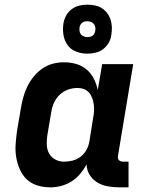

<svg xmlns="http://www.w3.org/2000/svg" viewBox="-20 -795 640 823"><path d="M196 8Q167 8 140.5 0Q114 -8 95 -26Q76 -44 65 -69Q54 -94 49.5 -121Q45 -148 47 -176.5Q49 -205 53 -234L70 -334Q74 -357 80.5 -380.5Q87 -404 98 -426Q109 -448 125 -467.5Q141 -487 162 -501.5Q183 -516 207 -522Q231 -528 254 -528Q282 -528 307.5 -520.5Q333 -513 352 -496.5Q371 -480 382.5 -457Q394 -434 399 -409L418 -520H551L486 -129Q485 -123 485.5 -118Q486 -113 489.5 -109Q493 -105 498 -103.5Q503 -102 509 -102H531V8H490Q465 8 441 3.5Q417 -1 397 -13Q377 -25 364.5 -45Q352 -65 351 -90Q339 -68 323 -49Q307 -30 286 -17Q265 -4 242 2Q219 8 196 8ZM254 -102Q272 -102 290.5 -106.5Q309 -111 325 -123Q341 -135 350.5 -152.5Q360 -170 363 -188L379 -288Q382 -303 383 -318Q384 -333 382 -347Q380 -361 375.5 -374Q371 -387 362 -397.5Q353 -408 340 -413Q327 -418 312 -418Q292 -418 272 -411Q252 -404 236.5 -389.5Q221 -375 212 -355.5Q203 -336 200 -316L183 -216Q180 -196 180.5 -175.5Q181 -155 190 -138Q199 -121 216.5 -111.5Q234 -102 254 -102ZM354 -565Q329 -565 306 -574Q283 -583 269.5 -602Q256 -621 252 -645.5Q248 -670 252 -695Q255 -713 264 -729Q273 -745 288 -756Q303 -767 320 -771Q337 -775 355 -775Q371 -775 387.5 -771.5Q404 -768 417 -759.5Q430 -751 439.5 -738.5Q449 -726 454 -710.5Q459 -695 459.5 -678Q460 -661 457 -645Q455 -627 445.5 -611Q436 -595 421.5 -584Q407 -573 389.5 -569Q372 -565 354 -565ZM355 -636Q360 -636 365.5 -637Q371 -638 376.5 -642Q382 -646 384.5 -651Q387 -656 388 -662Q390 -670 388.5 -678Q387 -686 382.5 -692Q378 -698 370 -701Q362 -704 354 -704Q349 -704 343.5 -703Q338 -702 333 -698Q328 -694 325 -689Q322 -684 321 -678Q320 -670 321 -662Q322 -654 326.5 -648Q331 -642 339 -639Q347 -636 355 -636Z"/></svg>

Font: Iosevka Extrabold Extended
Style: Italic
Weight: 800
Width: 7
Italic angle: -9°
Monospace: yes
Designer: Belleve Invis
Foundry: Belleve Invis
Version: Version 32.5.0; ttfautohint (v1.8.4)